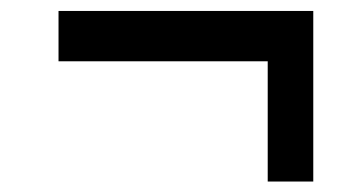

<svg xmlns="http://www.w3.org/2000/svg" viewBox="-20 -363 652 354"><path d="M473.6 -28.3V-250H87.9V-342.8H557.6V-28.3Z"/></svg>

Font: Puritan
Style: Italic
Weight: 400
Version: 2.0a